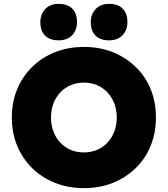

<svg xmlns="http://www.w3.org/2000/svg" viewBox="-20 -960 865 990"><path d="M41 -354Q41 -434 68.5 -500Q96 -566 146 -615Q196 -664 264 -691Q332 -718 413 -718Q494 -718 561.5 -691Q629 -664 679.5 -615Q730 -566 757 -500Q784 -434 784 -355Q784 -275 757 -208.5Q730 -142 679.5 -93Q629 -44 561.5 -17Q494 10 413 10Q332 10 264 -17Q196 -44 146 -93Q96 -142 68.5 -208.5Q41 -275 41 -354ZM582 -354Q582 -393 569.5 -426Q557 -459 534 -483.5Q511 -508 480 -521Q449 -534 413 -534Q376 -534 345 -521Q314 -508 291 -483.5Q268 -459 255.5 -426.5Q243 -394 243 -354Q243 -315 255.5 -282Q268 -249 291 -224.5Q314 -200 345 -187Q376 -174 413 -174Q449 -174 480 -187Q511 -200 534 -224.5Q557 -249 569.5 -282Q582 -315 582 -354ZM448 -846Q448 -886 473 -913Q498 -940 542 -940Q588 -940 612.5 -915.5Q637 -891 637 -846Q637 -805 612 -778.5Q587 -752 542 -752Q497 -752 472.5 -776.5Q448 -801 448 -846ZM188 -846Q188 -886 213 -913Q238 -940 282 -940Q328 -940 352.5 -915.5Q377 -891 377 -846Q377 -805 352 -778.5Q327 -752 282 -752Q237 -752 212.5 -776.5Q188 -801 188 -846Z"/></svg>

Font: Mach ExtraBold
Style: Regular
Weight: 800
Version: Version 1.002